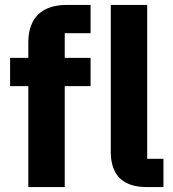

<svg xmlns="http://www.w3.org/2000/svg" viewBox="-20 -760 704 780"><path d="M95 0V-410H21V-525H95V-587Q95 -662 135 -701Q175 -740 252 -740H348V-625H243V-525H348V-410H243V0ZM577 0Q430 0 430 -144V-740H578V-115H644V0Z"/></svg>

Font: Anuphan
Style: Bold
Weight: 700
Designer: Mike Abbink, Paul van der Laan, Pieter van Rosmalen, Mint Tantisuwanna
Foundry: Bold Monday; Cadson Demak
Version: Version 3.002;hotconv 1.0.109;makeotfexe 2.5.65596